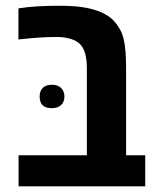

<svg xmlns="http://www.w3.org/2000/svg" viewBox="-20 -661 555 681"><path d="M45.9 0V-110.4H288.1V-420.4Q288.1 -465.8 273.9 -491Q259.8 -516.1 227.1 -523.9Q217.8 -526.9 206.1 -528.3Q194.3 -529.8 182.1 -529.8Q149.4 -529.8 119.6 -527.8Q89.8 -525.9 45.4 -521V-631.3Q76.2 -636.2 111.8 -638.4Q147.5 -640.6 189.5 -640.6Q236.3 -640.6 269 -636Q301.8 -631.3 326.2 -622.6Q354.5 -612.3 372.6 -597.4Q390.6 -582.5 401.9 -562.5Q412.1 -548.3 417.7 -525.9Q423.3 -503.4 425.3 -476.8Q427.2 -450.2 427.2 -422.9V-110.4H495.1V0ZM163.6 -277.3Q120.6 -277.3 120.6 -318.4Q120.6 -338.9 132.1 -349.6Q143.6 -360.4 164.1 -360.4Q185.1 -360.4 196.8 -348.9Q208.5 -337.4 208.5 -318.4Q208.5 -299.3 196.5 -288.3Q184.6 -277.3 163.6 -277.3Z"/></svg>

Font: Open Sans SemiCondensed
Style: Bold
Weight: 700
Width: 4
Designer: Monotype Design Team
Foundry: Monotype Imaging Inc.
Version: Version 3.003